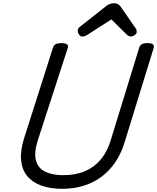

<svg xmlns="http://www.w3.org/2000/svg" viewBox="-20 -1159 980 1198"><path d="M368 19Q292 19 236.5 -1.5Q181 -22 149 -61.5Q117 -101 111.5 -160Q106 -219 130 -295L311 -863Q316 -877 327.5 -883.5Q339 -890 363 -890Q386 -890 397 -883Q408 -876 403 -860L216 -284Q191 -205 204.5 -157Q218 -109 262.5 -87.5Q307 -66 375 -66Q453 -66 511.5 -91.5Q570 -117 610 -165.5Q650 -214 671 -284L849 -863Q854 -877 865.5 -883.5Q877 -890 900 -890Q948 -890 939 -860L758 -273Q729 -178 673.5 -113Q618 -48 541 -14.5Q464 19 368 19ZM494 -931Q482 -931 473.5 -943Q465 -955 465 -966Q465 -976 468.5 -981Q472 -986 476 -990L636 -1116Q651 -1129 664.5 -1134Q678 -1139 694 -1139Q707 -1139 717.5 -1132.5Q728 -1126 736 -1113L826 -983Q831 -976 832 -970.5Q833 -965 833 -960Q833 -948 820 -939.5Q807 -931 798 -931Q788 -931 780.5 -936Q773 -941 766 -948L675 -1038L524 -941Q517 -937 509.5 -934Q502 -931 494 -931Z"/></svg>

Font: Playwrite DK Loopet
Style: Regular
Weight: 400
Designer: Veronika Burian, José Scaglione
Foundry: TypeTogether
Version: Version 1.002